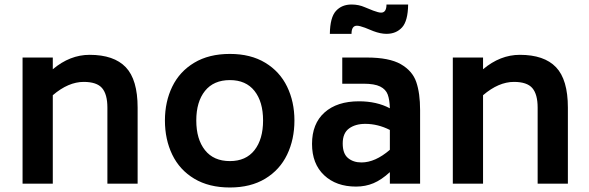

<svg xmlns="http://www.w3.org/2000/svg" viewBox="-20 -814 2612 851"><path d="M590 -337V0H456V-337Q456 -396 432.5 -423.5Q409 -451 351 -451Q283 -451 214 -392V0H80V-559H214V-507Q290 -571 377 -571Q485 -571 537.5 -516Q590 -461 590 -337Z M711 -280Q711 -363 743.5 -430Q776 -497 841 -536Q906 -575 999 -575Q1091 -575 1155.5 -536Q1220 -497 1252.5 -430Q1285 -363 1285 -280Q1285 -196 1252.5 -128.5Q1220 -61 1155.5 -22Q1091 17 999 17Q906 17 841 -22Q776 -61 743.5 -128.5Q711 -196 711 -280ZM1146 -280Q1146 -363 1108 -411Q1070 -459 999 -459Q927 -459 888.5 -411Q850 -363 850 -280Q850 -197 888.5 -148.5Q927 -100 999 -100Q1070 -100 1108 -148.5Q1146 -197 1146 -280Z M1363 0ZM1842 -326V0H1708V-51Q1671 -17 1635.5 -2Q1600 13 1558 13Q1470 13 1416.5 -37.5Q1363 -88 1363 -176Q1363 -266 1418.5 -315.5Q1474 -365 1571 -365Q1650 -365 1708 -334Q1707 -372 1698.5 -395Q1690 -418 1665 -430.5Q1640 -443 1591 -443H1497V-559H1606Q1705 -559 1756.5 -529.5Q1808 -500 1825 -450.5Q1842 -401 1842 -326ZM1708 -150V-238Q1655 -265 1599 -265Q1555 -265 1527 -244.5Q1499 -224 1499 -178Q1499 -133 1522.5 -113.5Q1546 -94 1582 -94Q1643 -94 1708 -150ZM1538 -794Q1570 -794 1597 -782L1634 -767Q1658 -758 1669 -758Q1693 -758 1693 -794H1789Q1788 -721 1762 -692.5Q1736 -664 1693 -664Q1667 -664 1635 -676L1598 -691Q1574 -700 1562 -700Q1538 -700 1538 -664H1442Q1443 -737 1469 -765.5Q1495 -794 1538 -794Z M2497 -337V0H2363V-337Q2363 -396 2339.5 -423.5Q2316 -451 2258 -451Q2190 -451 2121 -392V0H1987V-559H2121V-507Q2197 -571 2284 -571Q2392 -571 2444.5 -516Q2497 -461 2497 -337Z"/></svg>

Font: Biryani
Style: Bold
Weight: 700
Designer: Dan Reynolds and Mathieu Reguer
Foundry: Dan Reynolds and Mathieu Reguer
Version: Version 1.004; ttfautohint (v1.1) -l 5 -r 5 -G 72 -x 0 -D la